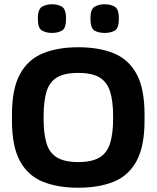

<svg xmlns="http://www.w3.org/2000/svg" viewBox="-20 -867 732 898"><path d="M346 11Q250 11 180.5 -17Q111 -45 73.5 -113.5Q36 -182 36 -302V-332Q36 -452 73.5 -520.5Q111 -589 180.5 -617.5Q250 -646 346 -646Q442 -646 511.5 -618Q581 -590 618.5 -521.5Q656 -453 656 -332V-302Q656 -182 618.5 -113.5Q581 -45 511.5 -17Q442 11 346 11ZM346 -109Q410 -109 445.5 -130.5Q481 -152 495 -197Q509 -242 509 -311V-324Q509 -394 495 -438.5Q481 -483 446 -504.5Q411 -526 346 -526Q281 -526 246 -504.5Q211 -483 197.5 -438.5Q184 -394 184 -324V-311Q184 -242 197.5 -197Q211 -152 246.5 -130.5Q282 -109 346 -109ZM470 -713Q441 -713 422 -724Q403 -735 403 -780Q403 -824 422.5 -835.5Q442 -847 469 -847Q498 -847 517 -835.5Q536 -824 536 -780Q536 -735 517 -724Q498 -713 470 -713ZM223 -713Q196 -713 176.5 -724Q157 -735 157 -780Q157 -824 176.5 -835.5Q196 -847 223 -847Q251 -847 270 -835.5Q289 -824 289 -780Q289 -735 270 -724Q251 -713 223 -713Z"/></svg>

Font: Matangi Black
Style: Regular
Weight: 900
Designer: Prashant Pant
Foundry: The Graphic Ant
Version: Version 3.002